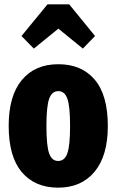

<svg xmlns="http://www.w3.org/2000/svg" viewBox="-20 -847 537 885"><path d="M477 -266Q477 -129 416 -55.5Q355 18 248 18Q141 18 80.5 -53.5Q20 -125 20 -267Q20 -405 80.5 -478Q141 -551 249 -551Q356 -551 416.5 -480Q477 -409 477 -266ZM194 -267Q194 -175 206.5 -140Q219 -105 248 -105Q278 -105 290.5 -140.5Q303 -176 303 -266Q303 -357 290.5 -392Q278 -427 249 -427Q219 -427 206.5 -391.5Q194 -356 194 -267ZM79 -681 199 -827H299L418 -681L362 -623L249 -715L136 -623Z"/></svg>

Font: Fira Sans Compressed ExtraBold
Style: Regular
Weight: 800
Width: 1
Designer: bBox Type GmbH & Carrois Corporate GbR & Edenspiekermann AG
Foundry: bBox Type GmbH & Carrois Corporate GbR & Edenspiekermann AG
Version: Version 4.301